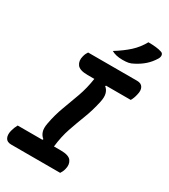

<svg xmlns="http://www.w3.org/2000/svg" viewBox="-225 -1034 998 1137"><g transform="rotate(30 274.0 -465.5)"><path d="M378 0H43Q14 0 4 -19.5Q-6 -39 1 -69Q9 -98 20 -117H189L192 -123Q175 -136 167.5 -158Q160 -180 167 -216Q179 -281 201 -339Q223 -397 244 -456Q265 -515 275 -583H229Q174 -583 157 -606.5Q140 -630 149 -664Q152 -676 156 -684.5Q160 -693 165 -700H500Q529 -700 539.5 -680.5Q550 -661 542 -631Q536 -603 524 -583H355L352 -578Q369 -565 375.5 -542Q382 -519 374 -483Q360 -418 338 -361.5Q316 -305 296 -246.5Q276 -188 268 -117H315Q370 -117 386.5 -93.5Q403 -70 394 -36Q391 -24 387 -16Q383 -8 378 0ZM444 -931Q471 -931 495 -928.5Q519 -926 536 -920Q548 -916 550 -904Q552 -892 544 -878Q524 -845 497.5 -821.5Q471 -798 436 -780Q418 -770 402 -767Q386 -764 363 -764Q338 -764 319.5 -768.5Q301 -773 287 -781Q342 -815 380 -849.5Q418 -884 444 -931Z"/></g></svg>

Font: Recursive Sn Csl St SmB
Style: Italic
Weight: 600
Italic angle: -15°
Version: Version 1.079;hotconv 1.0.112;makeotfexe 2.5.65598; ttfautoh